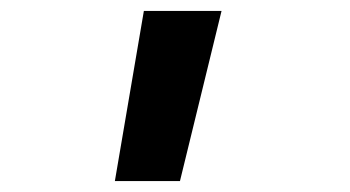

<svg xmlns="http://www.w3.org/2000/svg" viewBox="-20 -171 640 351"><path d="M190 160 243 -151H385L309 160Z"/></svg>

Font: NKDuy Mono
Style: Bold
Weight: 700
Monospace: yes
Designer: NKDuy
Foundry: NKDuy
Version: Version 2.251; ttfautohint (v1.8.4.7-5d5b)